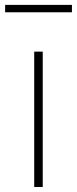

<svg xmlns="http://www.w3.org/2000/svg" viewBox="-58 -746 306 766"><path d="M78.5 0V-540H112.5V0ZM-37.5 -697V-726.5H229V-697Z"/></svg>

Font: Encode Sans SmCnd Th
Style: Regular
Weight: 100
Width: 4
Designer: Multiple Designers
Foundry: Impallari Type
Version: Version 3.002; ttfautohint (v1.8.3) -l 8 -r 50 -G 200 -x 14 